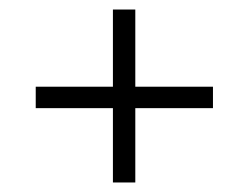

<svg xmlns="http://www.w3.org/2000/svg" viewBox="-20 -462 522 403"><path d="M217 -79V-235H55V-280H217V-442H264V-280H427V-235H264V-79Z"/></svg>

Font: Kanit ExtraLight
Style: Regular
Weight: 275
Designer: Katatrad Team
Foundry: CadsonDemak
Version: Version 2.000; ttfautohint (v1.8.3)